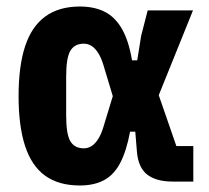

<svg xmlns="http://www.w3.org/2000/svg" viewBox="-20 -557 642 589"><path d="M573 -109V0H510Q459 0 431.5 -21.5Q404 -43 400 -92L395 -153H379Q368 -94 349 -57.5Q330 -21 299.5 -4.5Q269 12 225 12Q160 12 118.5 -18Q77 -48 57 -109Q37 -170 37 -262Q37 -354 57 -415Q77 -476 119 -506.5Q161 -537 225 -537Q269 -537 301 -521Q333 -505 354 -468.5Q375 -432 385 -372H401L413 -447L433 -525H572L467 -265L521 -109ZM237 -102Q250 -102 261 -109Q272 -116 281.5 -131Q291 -146 298 -170L326 -262L298 -355Q291 -379 281.5 -394Q272 -409 261 -416Q250 -423 237 -423Q209 -423 196 -401.5Q183 -380 183 -323V-202Q183 -145 196 -123.5Q209 -102 237 -102Z"/></svg>

Font: IBM Plex Sans Condensed
Style: Bold
Weight: 700
Width: 3
Designer: Mike Abbink, Paul van der Laan, Pieter van Rosmalen
Foundry: Bold Monday
Version: Version 3.201